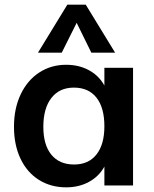

<svg xmlns="http://www.w3.org/2000/svg" viewBox="-20 -796 659 824"><path d="M551 -505V0H428V-81Q405 -39 362 -15.5Q319 8 264 8Q198 8 147 -24Q96 -56 68 -115Q40 -174 40 -252Q40 -330 68.5 -390.5Q97 -451 148 -484.5Q199 -518 264 -518Q319 -518 362 -494.5Q405 -471 428 -429V-505ZM428 -254Q428 -334 394 -377Q360 -420 297 -420Q235 -420 200.5 -375.5Q166 -331 166 -252Q166 -174 200.5 -132Q235 -90 298 -90Q360 -90 394 -133Q428 -176 428 -254ZM143 -570 269 -776H348L474 -570H372L309 -698L245 -570Z"/></svg>

Font: Muli
Style: Bold
Weight: 700
Designer: Vernon Adams
Foundry: Vernon Adams
Version: Version 2.001